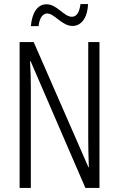

<svg xmlns="http://www.w3.org/2000/svg" viewBox="-20 -920 582 940"><path d="M131 -792H169C173 -833 190 -854 211 -854C247 -854 283 -793 335 -793C376 -793 408 -829 411 -900H374C369 -861 356 -838 332 -838C292 -838 260 -899 208 -899C161 -899 137 -855 131 -792ZM467 0V-714H412V-238C412 -204 413 -154 415 -101H413L145 -714H76V0H131V-488C131 -536 130 -577 127 -620H130L398 0Z"/></svg>

Font: Noto Sans Bengali ExtraCondensed Light
Style: Regular
Weight: 300
Width: 2
Designer: Joana Ranito - Universal Thirst; Jelle Bosma - Monotype Design Team
Foundry: Universal Thirst ehf.
Version: Version 3.000